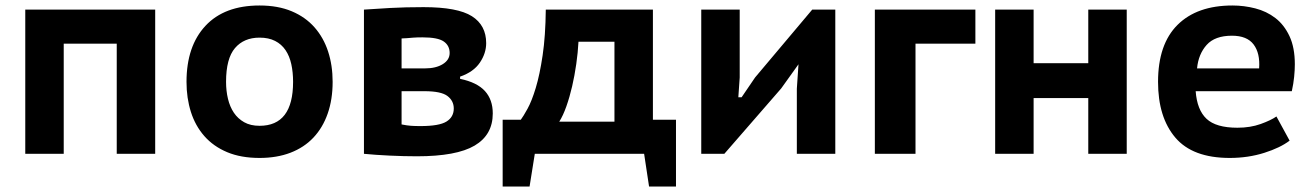

<svg xmlns="http://www.w3.org/2000/svg" viewBox="-20 -560 4788 699"><path d="M405 -401H212V0H72V-525H545V0H405Z M659 -262Q659 -392 728 -466Q797 -540 925 -540Q992 -540 1042 -519Q1092 -498 1125 -460.5Q1158 -423 1174.5 -372.5Q1191 -322 1191 -262Q1191 -198 1173 -146.5Q1155 -95 1121 -59Q1087 -23 1037.5 -4Q988 15 925 15Q857 15 807 -6Q757 -27 724 -64.5Q691 -102 675 -152.5Q659 -203 659 -262ZM803 -262Q803 -229 810 -200Q817 -171 831.5 -149.5Q846 -128 869 -115Q892 -102 925 -102Q1047 -102 1047 -262Q1047 -297 1040.5 -326.5Q1034 -356 1019.5 -377.5Q1005 -399 981.5 -411Q958 -423 925 -423Q868 -423 835.5 -385Q803 -347 803 -262Z M1305 -525Q1346 -528 1401 -531Q1456 -534 1522 -534Q1646 -534 1698 -501Q1750 -468 1750 -403Q1750 -366 1727 -332Q1704 -298 1655 -281V-273Q1717 -260 1745.5 -228.5Q1774 -197 1774 -147Q1774 -69 1708 -30Q1642 9 1498 9Q1451 9 1398.5 6.5Q1346 4 1305 0ZM1442 -107Q1462 -103 1476.5 -102Q1491 -101 1511 -101Q1579 -101 1605.5 -117.5Q1632 -134 1632 -165Q1632 -193 1609 -210.5Q1586 -228 1525 -228H1442ZM1527 -311Q1567 -311 1592 -326.5Q1617 -342 1617 -367Q1617 -394 1595.5 -409Q1574 -424 1518 -424Q1498 -424 1485 -423Q1472 -422 1461 -421Q1457 -421 1451 -420.5Q1445 -420 1442 -420V-311Z M2441 119H2343L2325 0H1927L1908 119H1810V-124H1876Q1885 -136 1900.5 -164Q1916 -192 1930.5 -240Q1945 -288 1955.5 -358.5Q1966 -429 1967 -525H2357V-124H2441ZM2217 -117V-408H2086Q2084 -369 2078 -327Q2072 -285 2063 -246Q2054 -207 2042 -173Q2030 -139 2016 -117Z M2881 -237 2887 -326 2824 -238 2617 0H2533V-525H2673V-278L2668 -206H2680Q2692 -223 2704.5 -242Q2717 -261 2729 -278L2937 -525H3021V0H2881Z M3531 -401H3313V0H3165V-525H3531Z M3942 -203H3743V0H3603V-525H3743V-330H3942V-525H4082V0H3942Z M4675 -48Q4641 -22 4582.5 -3.5Q4524 15 4457 15Q4322 15 4259 -59Q4196 -133 4196 -262Q4196 -399 4267 -469.5Q4338 -540 4467 -540Q4509 -540 4550 -529.5Q4591 -519 4623 -494.5Q4655 -470 4674.5 -428.5Q4694 -387 4694 -326Q4694 -305 4691.5 -280Q4689 -255 4683 -228H4333Q4338 -160 4372.5 -127.5Q4407 -95 4485 -95Q4532 -95 4569.5 -108.5Q4607 -122 4627 -136ZM4465 -430Q4403 -430 4373 -396.5Q4343 -363 4338 -311H4564Q4568 -366 4544 -398Q4520 -430 4465 -430Z"/></svg>

Font: PT Sans Caption
Style: Bold
Weight: 700
Designer: A.Korolkova, O.Umpeleva, V.Yefimov
Foundry: ParaType Ltd
Version: Version 2.003W OFL